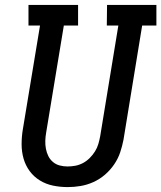

<svg xmlns="http://www.w3.org/2000/svg" viewBox="-20 -755 657 782"><path d="M256 7Q225 7 196 1Q167 -5 142.5 -20Q118 -35 101 -58Q84 -81 76 -109Q68 -137 68 -167.5Q68 -198 73 -228L143 -651H96V-735H298V-651H240L168 -215Q165 -198 164.5 -181.5Q164 -165 167 -149Q170 -133 177 -119Q184 -105 196 -95Q208 -85 223.5 -81Q239 -77 255 -77Q271 -77 287 -80Q303 -83 318 -91Q333 -99 345.5 -111.5Q358 -124 367 -138.5Q376 -153 380.5 -168.5Q385 -184 388 -200L462 -651H415L416 -735H617V-651H559L483 -186Q478 -160 469.5 -134.5Q461 -109 445 -85.5Q429 -62 407.5 -43.5Q386 -25 360.5 -13.5Q335 -2 308.5 2.5Q282 7 256 7Z"/></svg>

Font: Iosevka HT Medium Extended
Style: Italic
Weight: 500
Width: 7
Italic angle: -9°
Monospace: yes
Designer: Belleve Invis
Foundry: Belleve Invis
Version: Version 32.3.0; ttfautohint (v1.8.4)